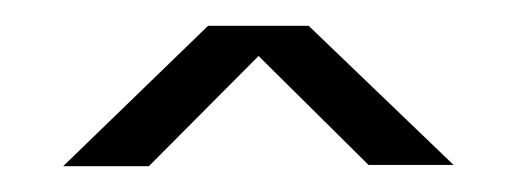

<svg xmlns="http://www.w3.org/2000/svg" viewBox="-20 -743 400 149"><path d="M29 -614H95.5L204 -723H141.5ZM266 -615H332L219.5 -723H157Z"/></svg>

Font: Anybody UltraCondensed Thin
Style: Regular
Weight: 400
Version: Version 1.111